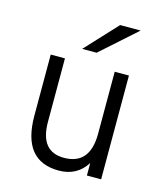

<svg xmlns="http://www.w3.org/2000/svg" viewBox="-111 -816 782 913"><g transform="rotate(15 280.0 -360.0)"><path d="M263.5 12Q84.5 12 84.5 -210.5V-511H154.5V-199Q154.5 -53 271.5 -53Q399.5 -53 399.5 -205.5V-511H469.5V0H399.5V-61.5Q353 12 263.5 12ZM222 -576 367 -732H468L293 -576Z"/></g></svg>

Font: Overpass Light
Style: Regular
Weight: 300
Designer: Delve Withrington, Dave Bailey, Thomas Jockin
Foundry: Delve Fonts LLC
Version: Version 4.000; ttfautohint (v1.8.3)